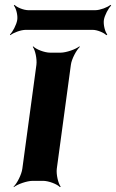

<svg xmlns="http://www.w3.org/2000/svg" viewBox="-20 -745 478 791"><path d="M214 -50 272 -478C275 -502 295 -539 309 -552L307 -554C292 -542 253 -528 229 -528H187C163 -528 128 -542 117 -554L115 -552C125 -539 133 -502 130 -478L72 -50C69 -26 50 11 36 24L37 26C52 14 91 0 115 0H157C181 0 216 14 227 26L230 24C220 11 211 -26 214 -50ZM408 -663C411 -682 427 -712 438 -722L435 -725C424 -715 392 -703 373 -703H97C77 -703 49 -715 40 -725L37 -722C46 -712 54 -682 51 -663C48 -643 32 -613 21 -603L23 -600C34 -610 66 -622 86 -622H362C381 -622 409 -610 418 -600L422 -603C413 -613 405 -643 408 -663Z"/></svg>

Font: Asimov
Style: EdgeIt
Weight: 500
Designer: Google
Version: Version 2.000980: 2014